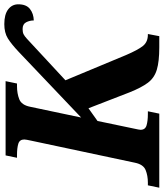

<svg xmlns="http://www.w3.org/2000/svg" viewBox="23 -806 760 892"><g transform="rotate(-90 403.0 -360.0)"><path d="M-23 0 -12 -53H1Q33 -53 59 -63.5Q85 -74 93 -113L195 -593Q201 -620 201 -627Q201 -649 181 -655Q161 -661 129 -661H116L127 -714H472L461 -661H448Q415 -661 388 -650.5Q361 -640 353 -600L303 -363L608 -653Q644 -687 670.5 -703.5Q697 -720 737 -720Q782 -720 805.5 -702Q829 -684 829 -655Q829 -618 807.5 -601Q786 -584 754 -583Q754 -602 745.5 -618.5Q737 -635 714 -635Q699 -635 690 -630.5Q681 -626 669 -615L476 -436L593 -155Q617 -99 635.5 -76Q654 -53 688 -53H691L681 0H629Q563 0 525 -11.5Q487 -23 464.5 -53Q442 -83 420 -138L346 -329L287 -287L250 -110Q249 -105 247.5 -98Q246 -91 246 -87Q246 -65 267 -59Q288 -53 319 -53H332L321 0Z"/></g></svg>

Font: Noto Serif
Style: Bold Italic
Weight: 700
Italic angle: -12°
Designer: Monotype Design Team
Foundry: Monotype Imaging Inc.
Version: Version 2.013